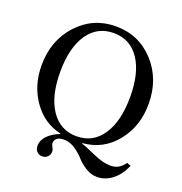

<svg xmlns="http://www.w3.org/2000/svg" viewBox="-162 -920 1160 1224"><g transform="rotate(20 418.0 -308.0)"><path d="M781 -385Q781 -234 694 -126Q607 -18 469 -7V-3Q490 2 562.5 34.5Q635 67 683 67Q716 67 738 54.5Q760 42 781 14L808 24Q778 92 731 128Q684 164 630 164Q588 164 550.5 140Q513 116 488.5 88Q464 60 427.5 36Q391 12 352 12Q321 12 305.5 24.5Q290 37 290 57Q290 68 298.5 82.5Q307 97 307 110Q307 132 292.5 146Q278 160 256 160Q234 160 220 145Q206 130 206 105Q206 69 235.5 38Q265 7 316 -13V-17Q200 -42 127.5 -145Q55 -248 55 -385Q55 -554 159 -667Q263 -780 418 -780Q573 -780 677 -667Q781 -554 781 -385ZM655 -387Q655 -551 592.5 -643Q530 -735 419 -735Q307 -735 244 -642.5Q181 -550 181 -386Q181 -222 244 -128.5Q307 -35 418 -35Q529 -35 592 -128.5Q655 -222 655 -387Z"/></g></svg>

Font: Libre Caslon Text
Style: Regular
Weight: 400
Designer: Pablo Impallari, Rodrigo Fuenzalida
Foundry: Pablo Impallari, Rodrigo Fuenzalida
Version: Version 1.002